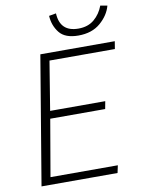

<svg xmlns="http://www.w3.org/2000/svg" viewBox="-100 -1000 786 1067"><g transform="rotate(-10 293.5 -466.5)"><path d="M167 -724H587L580 -681H211L166 -405H477L469 -362H159L104 -42H484L475 0H46ZM252 -926 292 -933Q297 -828 401 -828Q455 -828 490 -857.5Q525 -887 542 -933L581 -926Q567 -873 519 -831.5Q471 -790 394 -790Q319 -790 287 -830.5Q255 -871 252 -926Z"/></g></svg>

Font: Nebula Sans Light
Style: Regular
Weight: 300
Italic angle: -9°
Designer: Paul D. Hunt for Adobe (as Source Sans)
Foundry: Nebula Entertainment & Broadcasting LLC
Version: Version 1.010